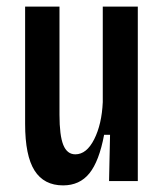

<svg xmlns="http://www.w3.org/2000/svg" viewBox="-20 -548 496 581"><path d="M171 13Q113 13 84.5 -32Q56 -77 56 -173V-528H160V-201Q160 -138 171.5 -109.5Q183 -81 208 -81Q242 -81 265 -126.5Q288 -172 291 -239V-528H397V0H310L313 -140H295Q280 -60 250.5 -23.5Q221 13 171 13Z"/></svg>

Font: Bricolage Grotesque 12pt Condensed Medium
Style: Regular
Weight: 500
Width: 3
Designer: Mathieu Triay
Foundry: Atelier Triay
Version: Version 1.001; ttfautohint (v1.8.4.7-5d5b);gftools[0.9.33.de